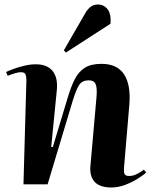

<svg xmlns="http://www.w3.org/2000/svg" viewBox="-20 -817 670 851"><path d="M628 -52Q613 -39 588 -23.5Q563 -8 533 3Q503 14 474 14Q421 14 398.5 -12Q376 -38 381 -84L408 -390Q411 -429 403.5 -445Q396 -461 374 -461Q345 -461 331.5 -441.5Q318 -422 301 -366L191 0H84L97 -461Q97 -477 93 -487Q89 -497 73 -497Q62 -497 47 -492.5Q32 -488 14 -481L7 -498Q17 -503 38.5 -511Q60 -519 87 -525.5Q114 -532 139 -532Q189 -532 213 -502.5Q237 -473 232 -419L207 -166L214 -165L281 -387Q295 -434 312 -467Q329 -500 356.5 -517Q384 -534 430 -534Q500 -534 530.5 -486.5Q561 -439 553 -350L530 -78Q528 -57 531.5 -47Q535 -37 553 -37Q570 -37 587.5 -46Q605 -55 618 -65ZM360 -762Q369 -777 382 -787Q395 -797 414 -797Q440 -797 456.5 -776.5Q473 -756 470 -712L272 -584L263 -594Z"/></svg>

Font: Literata 72pt
Style: Bold Italic
Weight: 700
Italic angle: -2°
Designer: Latin by Veronika Burian and Jose Scaglione. Greek by Irene Vlachou. Cyrillic by Vera Evstafieva
Foundry: TypeTogether
Version: Version 3.002